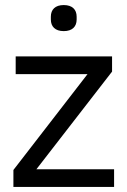

<svg xmlns="http://www.w3.org/2000/svg" viewBox="-20 -739 504 759"><path d="M232 -616C266 -616 283 -634 283 -662V-673C283 -701 266 -719 232 -719C198 -719 181 -701 181 -673V-662C181 -634 198 -616 232 -616ZM33 0H431V-70H124L423 -456V-516H42V-446H326L33 -67Z"/></svg>

Font: Braiins Sans
Style: Regular
Weight: 400
Designer: Mike Abbink, Paul van der Laan, Pieter van Rosmalen, Jiri Chlebus, Lubos Buracinsky
Foundry: Bold Monday, Sudetype
Version: Version 1.000;hotconv 1.0.109;makeotfexe 2.5.65596